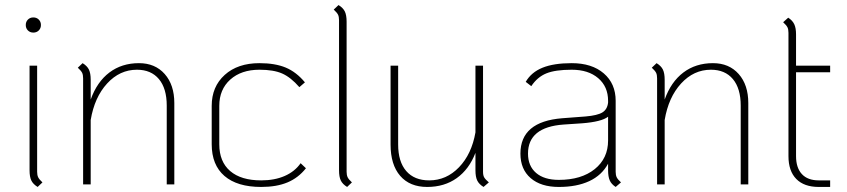

<svg xmlns="http://www.w3.org/2000/svg" viewBox="-20 -730 3351 760"><path d="M82 -631Q82 -644 90.5 -652.5Q99 -661 112 -661Q125 -661 133.5 -652.5Q142 -644 142 -631Q142 -618 133.5 -609.5Q125 -601 112 -601Q99 -601 90.5 -609.5Q82 -618 82 -631ZM97 -56V-470H127V-50Q127 -37 131 -28.5Q135 -20 148 -8L129 10Q111 -1 104 -15.5Q97 -30 97 -56Z M670 -322V0H640V-312Q640 -380 609 -417Q578 -454 522 -454Q454 -454 404 -399.5Q354 -345 339 -255V0H309V-420Q309 -434 305 -442Q301 -450 288 -462L307 -480Q325 -469 332 -454.5Q339 -440 339 -414V-336Q364 -406 413 -443Q462 -480 530 -480Q594 -480 632 -437Q670 -394 670 -322Z M818 -159V-311Q818 -387 869.5 -433.5Q921 -480 1007 -480Q1069 -480 1111 -462.5Q1153 -445 1187 -404L1165 -385Q1131 -424 1097 -439Q1063 -454 1007 -454Q935 -454 891.5 -415Q848 -376 848 -311V-159Q848 -90 891 -53Q934 -16 1014 -16Q1067 -16 1107 -33.5Q1147 -51 1170 -84L1191 -64Q1161 -26 1118 -8Q1075 10 1014 10Q919 10 868.5 -33.5Q818 -77 818 -159Z M1322 -56V-650Q1322 -664 1318 -672Q1314 -680 1301 -692L1320 -710Q1338 -699 1345 -684.5Q1352 -670 1352 -644V-50Q1352 -37 1356 -28.5Q1360 -20 1373 -8L1354 10Q1336 -1 1329 -15.5Q1322 -30 1322 -56Z M1915 -8 1894 10Q1876 -1 1869 -15.5Q1862 -30 1862 -56V-125Q1837 -60 1788 -25Q1739 10 1671 10Q1602 10 1564 -34Q1526 -78 1526 -158V-470H1556V-158Q1556 -90 1588 -53Q1620 -16 1679 -16Q1747 -16 1797 -68Q1847 -120 1862 -206V-470H1892V-50Q1892 -36 1896.5 -28Q1901 -20 1915 -8Z M2438 -8 2417 10Q2400 -1 2393.5 -16Q2387 -31 2387 -56V-82Q2362 -36 2312.5 -13Q2263 10 2192 10Q2121 10 2080.5 -25Q2040 -60 2040 -122Q2040 -249 2206 -262L2298 -269Q2345 -273 2364.5 -285Q2384 -297 2387 -324V-331Q2387 -387 2348 -420.5Q2309 -454 2243 -454Q2178 -454 2142.5 -439.5Q2107 -425 2083 -389L2061 -406Q2083 -444 2127.5 -462Q2172 -480 2243 -480Q2323 -480 2370 -439.5Q2417 -399 2417 -331V-50Q2417 -37 2421 -28.5Q2425 -20 2438 -8ZM2387 -174V-268Q2361 -248 2285 -242L2211 -237Q2070 -227 2070 -122Q2070 -73 2102 -45.5Q2134 -18 2192 -18Q2281 -18 2334 -60.5Q2387 -103 2387 -174Z M2942 -322V0H2912V-312Q2912 -380 2881 -417Q2850 -454 2794 -454Q2726 -454 2676 -399.5Q2626 -345 2611 -255V0H2581V-420Q2581 -434 2577 -442Q2573 -450 2560 -462L2579 -480Q2597 -469 2604 -454.5Q2611 -440 2611 -414V-336Q2636 -406 2685 -443Q2734 -480 2802 -480Q2866 -480 2904 -437Q2942 -394 2942 -322Z M3131 -444V-112Q3131 -66 3154 -41Q3177 -16 3221 -16H3266V10H3221Q3163 10 3132 -21.5Q3101 -53 3101 -112V-600Q3101 -614 3097 -622Q3093 -630 3080 -642L3100 -660Q3117 -649 3124 -634Q3131 -619 3131 -594V-470H3266V-444Z"/></svg>

Font: KoHo ExtraLight
Style: Regular
Weight: 275
Version: Version 1.000; ttfautohint (v1.6)